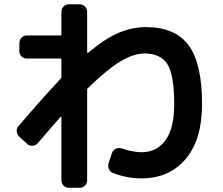

<svg xmlns="http://www.w3.org/2000/svg" viewBox="-20 -813 1040 896"><path d="M106.4 -141.6 70.3 -174.8Q59.6 -184.6 58.1 -199.7Q56.6 -214.8 67.4 -225.6Q172.9 -349.6 262.7 -445.3Q266.6 -449.2 266.6 -454.1V-535.2Q266.6 -540 261.7 -540H105.5Q90.8 -540 80.6 -549.8Q70.3 -559.6 70.3 -575.2V-611.3Q70.3 -626 80.1 -636.7Q89.8 -647.5 105.5 -647.5H261.7Q266.6 -647.5 266.6 -652.3V-757.8Q266.6 -772.5 276.9 -782.7Q287.1 -793 301.8 -793H350.6Q365.2 -793 376 -783.2Q386.7 -773.4 386.7 -757.8V-567.4Q386.7 -564.5 390.6 -566.4Q471.7 -633.8 534.7 -660.2Q597.7 -686.5 660.2 -686.5Q796.9 -686.5 859.9 -602.1Q922.9 -517.6 922.9 -327.1Q922.9 -161.1 846.2 -70.8Q769.5 19.5 639.6 19.5Q572.3 19.5 506.8 -5.9Q493.2 -10.7 487.8 -24.9Q482.4 -39.1 487.3 -53.7L502.9 -99.6Q506.8 -112.3 520.5 -118.7Q534.2 -125 547.9 -120.1Q600.6 -103.5 639.6 -102.5Q711.9 -102.5 752.4 -158.7Q793 -214.8 793 -327.1Q793 -461.9 761.7 -512.7Q730.5 -563.5 653.3 -563.5Q605.5 -563.5 544.4 -527.8Q483.4 -492.2 389.6 -401.4Q386.7 -398.4 386.7 -392.6V28.3Q386.7 43 376.5 53.2Q366.2 63.5 350.6 63.5H301.8Q287.1 63.5 276.9 53.2Q266.6 43 266.6 28.3V-266.6Q266.6 -267.6 265.1 -268.1Q263.7 -268.6 262.7 -267.6Q208 -206.1 156.2 -144.5Q146.5 -133.8 131.3 -132.8Q116.2 -131.8 106.4 -141.6Z"/></svg>

Font: Rounded-L Mgen+ 1m bold
Style: Bold
Weight: 700
Designer: [Source Han Sans]
Ryoko NISHIZUKA  (kana & ideographs); Paul D. Hunt (Latin, Greek & Cyrillic); Wenlong ZHANG  (bopomofo
Version: Version 1.059.20150602